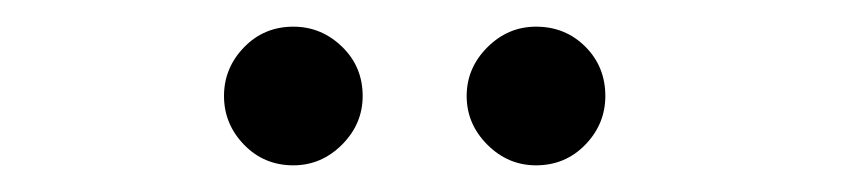

<svg xmlns="http://www.w3.org/2000/svg" viewBox="-20 -760 640 144"><path d="M148 -688Q148 -709 163 -724.5Q178 -740 200 -740Q221 -740 236.5 -725Q252 -710 252 -688Q252 -667 236.5 -651.5Q221 -636 200 -636Q178 -636 163 -651.5Q148 -667 148 -688ZM330 -688Q330 -709 345.5 -724.5Q361 -740 382 -740Q404 -740 419 -725Q434 -710 434 -688Q434 -667 419 -651.5Q404 -636 382 -636Q361 -636 345.5 -651.5Q330 -667 330 -688Z"/></svg>

Font: Tsukimi Rounded
Style: Bold
Weight: 700
Designer: Takashi Funayama
Foundry: Takashi Funayama
Version: Version 1.032; ttfautohint (v1.8.3)